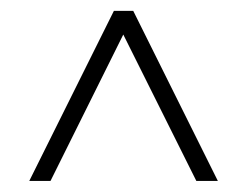

<svg xmlns="http://www.w3.org/2000/svg" viewBox="-20 -720 449 349"><path d="M33.2 -391.1 187 -700.2H222.2L376 -391.1H336.9L204.1 -657.2L71.8 -391.1Z"/></svg>

Font: Bebas Neue Book
Style: Regular
Weight: 400
Designer: Ryoichi Tsunekawa
Foundry: Ryoichi Tsunekawa
Version: Version 001.003